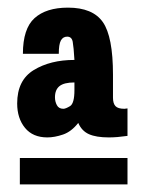

<svg xmlns="http://www.w3.org/2000/svg" viewBox="-20 -714 390 503"><path d="M314 -300H32V-231H314ZM40 -573H134Q134 -598 139.5 -608Q145 -618 156 -618Q168 -618 170.5 -604.5Q173 -591 175 -557Q112 -557 68.5 -530.5Q25 -504 25 -443Q25 -404 45.5 -379Q66 -354 104 -354Q123 -354 145 -361.5Q167 -369 185 -392Q194 -371 213 -362.5Q232 -354 265 -354Q276 -354 288 -355Q300 -356 314 -358V-430Q306 -429 306 -429Q289 -429 282.5 -436Q276 -443 276 -458V-518Q276 -618 249.5 -656Q223 -694 158 -694Q101 -694 70.5 -666.5Q40 -639 40 -573ZM175 -498V-478Q175 -443 163.5 -436Q152 -429 146 -429Q134 -429 129 -438.5Q124 -448 124 -459Q124 -479 136 -488.5Q148 -498 175 -498Z"/></svg>

Font: Secuela Black
Style: Regular
Weight: 900
Designer: Fernando Haro
Foundry: deFharo
Version: Version 1.704